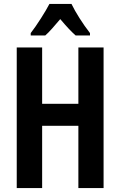

<svg xmlns="http://www.w3.org/2000/svg" viewBox="-20 -955 611 975"><path d="M231 -935Q216 -906 188 -862Q160 -818 136 -787V-775H210Q225 -788 244.5 -810Q264 -832 286 -858Q332 -803 364 -775H437V-787Q409 -823 384 -862.5Q359 -902 343 -935ZM506 -714H378V-428H194V-714H65V0H194V-316H378V0H506Z"/></svg>

Font: Noto Sans UI Condensed
Style: Bold
Weight: 700
Width: 3
Designer: Monotype Design Team
Foundry: Monotype Imaging Inc.
Version: 1.001